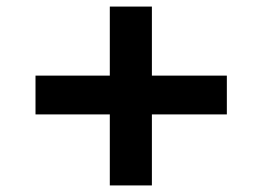

<svg xmlns="http://www.w3.org/2000/svg" viewBox="-20 -577 797 584"><path d="M88 -229V-347H670V-229ZM314 -13V-557H442V-13Z"/></svg>

Font: Lexend Giga SemiBold
Style: Regular
Weight: 600
Designer: Bonnie Shaver-Troup, Thomas Jockin
Foundry: Lexend
Version: Version 1.007